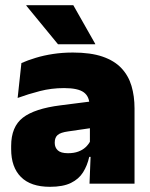

<svg xmlns="http://www.w3.org/2000/svg" viewBox="-20 -708 578 740"><path d="M498.5 0H325L330 -126L326.5 -130.5V-283.5L325 -301.5Q325 -336 302.8 -352.2Q280.5 -368.5 227 -368.5Q178.5 -368.5 133.8 -357Q89 -345.5 48 -330.5L62.5 -465Q87.5 -476 118 -485.2Q148.5 -494.5 184.5 -500Q220.5 -505.5 261 -505.5Q329.5 -505.5 375.2 -489.8Q421 -474 448 -445.2Q475 -416.5 486.8 -377Q498.5 -337.5 498.5 -290ZM172.5 12Q98.5 12 60.8 -25.8Q23 -63.5 23 -133V-145.5Q23 -219.5 68.2 -254.5Q113.5 -289.5 213 -302L338.5 -318L349 -217L242.5 -201.5Q213.5 -197.5 202.2 -187.8Q191 -178 191 -159V-157Q191 -139.5 202.8 -128.5Q214.5 -117.5 242 -117.5Q265 -117.5 281.8 -123.8Q298.5 -130 309.8 -140.5Q321 -151 327.5 -163.5L352.5 -103.5H324Q316.5 -70 300.2 -44Q284 -18 253.5 -3Q223 12 172.5 12ZM81.5 -688H262.5L347 -539V-537.5H203.5L81.5 -686Z"/></svg>

Font: Anek Devanagari ExtraBold
Style: Regular
Weight: 800
Designer: Kailash Malviya (Devanagari) & Yesha Goshar (Latin)
Foundry: Ek Type
Version: Version 1.003